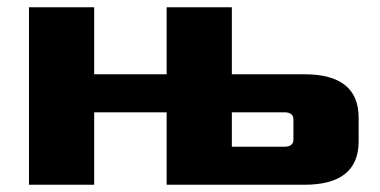

<svg xmlns="http://www.w3.org/2000/svg" viewBox="-20 -510 1050 530"><path d="M60 0V-490H240V-305H440V-490H620V-305H820Q970 -305 970 -185V-120Q970 0 820 0H440V-200H240V0ZM620 -105H765Q790 -105 790 -125V-180Q790 -200 765 -200H620Z"/></svg>

Font: Xolonium
Style: Bold
Weight: 700
Designer: Severin Meyer
Version: Version 4.2